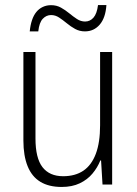

<svg xmlns="http://www.w3.org/2000/svg" viewBox="-20 -739 548 769"><path d="M429.2 -530.8V0H390.6L384.8 -96.2H381.8Q370.6 -67.9 350.3 -43.7Q330.1 -19.5 299.6 -4.9Q269 9.8 227.1 9.8Q175.3 9.8 141.4 -11Q107.4 -31.7 90.6 -73.5Q73.7 -115.2 73.7 -176.3V-530.8H122.1V-184.1Q122.1 -106 150.1 -69.6Q178.2 -33.2 232.9 -33.2Q281.2 -33.2 314 -55.4Q346.7 -77.6 363.8 -123Q380.9 -168.5 380.9 -237.3V-530.8ZM99.1 -613.3Q101.6 -638.7 108.2 -658.2Q114.7 -677.7 125.5 -690.9Q136.2 -704.1 151.4 -711.2Q166.5 -718.3 184.6 -718.3Q206.5 -718.3 224.1 -708.5Q241.7 -698.7 257.3 -685.8Q272.9 -672.9 288.3 -662.8Q303.7 -652.8 320.8 -652.8Q340.8 -652.8 354.5 -668.5Q368.2 -684.1 372.6 -718.8H406.2Q402.8 -667.5 379.4 -640.4Q356 -613.3 320.3 -613.3Q298.8 -613.3 281 -623Q263.2 -632.8 247.6 -645.8Q231.9 -658.7 216.8 -668.7Q201.7 -678.7 184.6 -678.7Q165.5 -678.7 151.4 -663.8Q137.2 -648.9 133.3 -613.3Z"/></svg>

Font: Open Sans SemiCondensed Light
Style: Regular
Weight: 300
Width: 4
Designer: Monotype Design Team
Foundry: Monotype Imaging Inc.
Version: Version 3.000